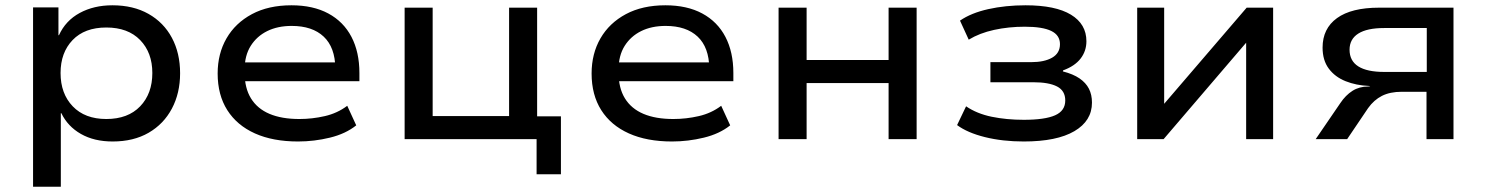

<svg xmlns="http://www.w3.org/2000/svg" viewBox="-20 -526 5620 726"><path d="M105 180V-498H201V-393H203Q228 -448 281.5 -477Q335 -506 405 -506Q484 -506 541.5 -473.5Q599 -441 630 -383Q661 -325 661 -249Q661 -174 630 -115.5Q599 -57 542 -24Q485 9 406 9Q336 9 286 -19.5Q236 -48 212 -98H210V180ZM382 -76Q464 -76 510 -124Q556 -172 556 -250Q556 -327 510 -374.5Q464 -422 382 -422Q300 -422 254.5 -374.5Q209 -327 209 -250Q209 -172 255 -124Q301 -76 382 -76Z M1107 9Q1012 9 944 -21.5Q876 -52 839.5 -109.5Q803 -167 803 -248Q803 -323 836.5 -381Q870 -439 932.5 -472.5Q995 -506 1082 -506Q1164 -506 1221.5 -475Q1279 -444 1309 -386.5Q1339 -329 1339 -250V-219H883V-290H1269L1248 -268Q1247 -347 1204 -387.5Q1161 -428 1083 -428Q1030 -428 990.5 -408.5Q951 -389 928 -352.5Q905 -316 905 -263V-251Q905 -193 929 -154Q953 -115 999 -95.5Q1045 -76 1112 -76Q1161 -76 1208.5 -87Q1256 -98 1293 -126L1327 -52Q1287 -20 1227.5 -5.5Q1168 9 1107 9Z M2009 133V0H1510V-497H1616V-87H1905V-497H2011V-86H2101V133Z M2521 9Q2426 9 2358 -21.5Q2290 -52 2253.5 -109.5Q2217 -167 2217 -248Q2217 -323 2250.5 -381Q2284 -439 2346.5 -472.5Q2409 -506 2496 -506Q2578 -506 2635.5 -475Q2693 -444 2723 -386.5Q2753 -329 2753 -250V-219H2297V-290H2683L2662 -268Q2661 -347 2618 -387.5Q2575 -428 2497 -428Q2444 -428 2404.5 -408.5Q2365 -389 2342 -352.5Q2319 -316 2319 -263V-251Q2319 -193 2343 -154Q2367 -115 2413 -95.5Q2459 -76 2526 -76Q2575 -76 2622.5 -87Q2670 -98 2707 -126L2741 -52Q2701 -20 2641.5 -5.5Q2582 9 2521 9Z M2924 0V-497H3030V-299H3340V-497H3446V0H3340V-212H3030V0Z M3851 9Q3771 9 3704.5 -7.5Q3638 -24 3599 -53L3633 -124Q3674 -96 3730 -84.5Q3786 -73 3851 -73Q3931 -73 3969.5 -90Q4008 -107 4008 -146Q4008 -183 3977 -199Q3946 -215 3887 -215H3725V-291H3879Q3929 -291 3958.5 -308Q3988 -325 3988 -359Q3988 -393 3955 -409Q3922 -425 3855 -425Q3794 -425 3739 -413Q3684 -401 3643 -376L3610 -448Q3652 -477 3717 -491.5Q3782 -506 3858 -506Q3971 -506 4029.5 -470.5Q4088 -435 4088 -370Q4088 -333 4066 -304.5Q4044 -276 4000 -260L3999 -256Q4038 -246 4062 -229.5Q4086 -213 4097.5 -190.5Q4109 -168 4109 -138Q4109 -69 4042.5 -30Q3976 9 3851 9Z M4280 0V-497H4382V-130H4379L4694 -497H4794V0H4692V-368H4695L4380 0Z M4955 0 5048 -136Q5068 -166 5094 -182.5Q5120 -199 5154 -199H5161L5157 -201Q5108 -203 5068 -219Q5028 -235 5004.5 -266.5Q4981 -298 4981 -346Q4981 -418 5035.5 -457.5Q5090 -497 5195 -497H5476V0H5374V-179H5281Q5236 -179 5205.5 -163.5Q5175 -148 5153 -117L5074 0ZM5214 -254H5375V-420H5214Q5149 -420 5116 -399Q5083 -378 5083 -338Q5083 -296 5116 -275Q5149 -254 5214 -254Z"/></svg>

Font: Nunito Sans 7pt SemiExpanded Medium
Style: Regular
Weight: 500
Width: 6
Designer: Vernon Adams
Foundry: Vernon Adams
Version: Version 3.101;gftools[0.9.27]